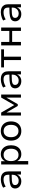

<svg xmlns="http://www.w3.org/2000/svg" viewBox="1999 -2538 719 4757"><g transform="rotate(-90 2358.5 -159.5)"><path d="M246 9Q195 9 154.5 -10.5Q114 -30 90.5 -64Q67 -98 67 -140Q67 -195 96.5 -227Q126 -259 191 -272.5Q256 -286 363 -286H421V-229H366Q306 -229 265 -225Q224 -221 199 -211.5Q174 -202 163 -186Q152 -170 152 -145Q152 -104 182 -80Q212 -56 261 -56Q303 -56 335.5 -75.5Q368 -95 387.5 -128Q407 -161 407 -202V-316Q407 -376 378 -403.5Q349 -431 288 -431Q245 -431 202.5 -418.5Q160 -406 115 -378L87 -440Q115 -459 149.5 -472Q184 -485 221 -492Q258 -499 293 -499Q357 -499 400.5 -479Q444 -459 467 -417Q490 -375 490 -309V0H413V-111H417Q406 -76 382.5 -49Q359 -22 324.5 -6.5Q290 9 246 9Z M662 180V-490H743V-379H738Q757 -435 804.5 -467Q852 -499 917 -499Q984 -499 1033.5 -467.5Q1083 -436 1110.5 -379.5Q1138 -323 1138 -245Q1138 -169 1111 -111.5Q1084 -54 1034.5 -22.5Q985 9 917 9Q853 9 806.5 -23Q760 -55 741 -108H747V180ZM899 -60Q970 -60 1011 -109Q1052 -158 1052 -246Q1052 -334 1011 -382Q970 -430 899 -430Q829 -430 787.5 -382Q746 -334 746 -246Q746 -158 787.5 -109Q829 -60 899 -60Z M1491 9Q1418 9 1364.5 -22.5Q1311 -54 1282 -111Q1253 -168 1253 -246Q1253 -323 1282 -379.5Q1311 -436 1364.5 -467.5Q1418 -499 1491 -499Q1564 -499 1617.5 -467.5Q1671 -436 1700 -379.5Q1729 -323 1729 -246Q1729 -168 1700 -111Q1671 -54 1617.5 -22.5Q1564 9 1491 9ZM1491 -61Q1562 -61 1603 -110Q1644 -159 1644 -246Q1644 -333 1603 -381Q1562 -429 1491 -429Q1420 -429 1379 -381Q1338 -333 1338 -246Q1338 -159 1379.5 -110Q1421 -61 1491 -61Z M1874 0V-490H1948L2134 -166L2320 -490H2394V0H2318V-382H2331L2156 -79H2112L1937 -382H1950V0Z M2727 9Q2676 9 2635.5 -10.5Q2595 -30 2571.5 -64Q2548 -98 2548 -140Q2548 -195 2577.5 -227Q2607 -259 2672 -272.5Q2737 -286 2844 -286H2902V-229H2847Q2787 -229 2746 -225Q2705 -221 2680 -211.5Q2655 -202 2644 -186Q2633 -170 2633 -145Q2633 -104 2663 -80Q2693 -56 2742 -56Q2784 -56 2816.5 -75.5Q2849 -95 2868.5 -128Q2888 -161 2888 -202V-316Q2888 -376 2859 -403.5Q2830 -431 2769 -431Q2726 -431 2683.5 -418.5Q2641 -406 2596 -378L2568 -440Q2596 -459 2630.5 -472Q2665 -485 2702 -492Q2739 -499 2774 -499Q2838 -499 2881.5 -479Q2925 -459 2948 -417Q2971 -375 2971 -309V0H2894V-111H2898Q2887 -76 2863.5 -49Q2840 -22 2805.5 -6.5Q2771 9 2727 9Z M3248 0V-420H3067V-490H3515V-420H3333V0Z M3613 0V-490H3698V-288H3970V-490H4055V0H3970V-218H3698V0Z M4388 9Q4337 9 4296.5 -10.5Q4256 -30 4232.5 -64Q4209 -98 4209 -140Q4209 -195 4238.5 -227Q4268 -259 4333 -272.5Q4398 -286 4505 -286H4563V-229H4508Q4448 -229 4407 -225Q4366 -221 4341 -211.5Q4316 -202 4305 -186Q4294 -170 4294 -145Q4294 -104 4324 -80Q4354 -56 4403 -56Q4445 -56 4477.5 -75.5Q4510 -95 4529.5 -128Q4549 -161 4549 -202V-316Q4549 -376 4520 -403.5Q4491 -431 4430 -431Q4387 -431 4344.5 -418.5Q4302 -406 4257 -378L4229 -440Q4257 -459 4291.5 -472Q4326 -485 4363 -492Q4400 -499 4435 -499Q4499 -499 4542.5 -479Q4586 -459 4609 -417Q4632 -375 4632 -309V0H4555V-111H4559Q4548 -76 4524.5 -49Q4501 -22 4466.5 -6.5Q4432 9 4388 9Z"/></g></svg>

Font: Nunito Sans 10pt
Style: Regular
Weight: 400
Designer: Vernon Adams
Foundry: Vernon Adams
Version: Version 3.101;gftools[0.9.27]